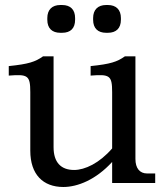

<svg xmlns="http://www.w3.org/2000/svg" viewBox="-20 -731 670 767"><path d="M194 -143V-506H152C121 -484 94 -475 15 -467V-429C91 -435 101 -430 101 -363V-129C101 -34 152 16 233 16C290 16 363 -13 428 -84V0H600V-38H568C538 -38 521 -59 521 -96V-506H479C448 -484 421 -475 342 -467V-429C418 -435 428 -430 428 -363V-138C377 -79 319 -52 276 -52C223 -52 194 -83 194 -143ZM169 -652C169 -618 188 -600 221 -600H228C262 -600 280 -618 280 -652V-659C280 -692 262 -711 228 -711H221C188 -711 169 -692 169 -659ZM352 -652C352 -618 371 -600 404 -600H411C444 -600 463 -618 463 -652V-659C463 -692 444 -711 411 -711H404C371 -711 352 -692 352 -659Z"/></svg>

Font: LT Superior Serif Medium
Style: Regular
Weight: 500
Designer: Daniel Lyons
Foundry: LyonsType
Version: Version 2.120;FEAKit 1.0